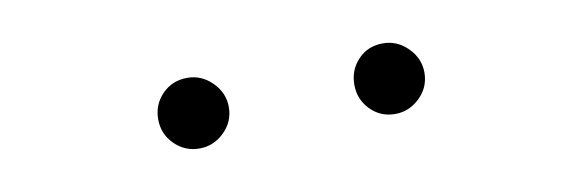

<svg xmlns="http://www.w3.org/2000/svg" viewBox="-27 -787 1054 348"><g transform="rotate(-10 500.0 -613.0)"><path d="M321 -548Q294 -548 275 -567Q256 -586 256 -613Q256 -640 274.5 -659Q293 -678 321 -678Q347 -678 366.5 -658.5Q386 -639 386 -613Q386 -586 366.5 -567Q347 -548 321 -548ZM681 -548Q654 -548 635.5 -567Q617 -586 617 -613Q617 -640 635 -659Q653 -678 681 -678Q707 -678 726.5 -658.5Q746 -639 746 -613Q746 -586 726.5 -567Q707 -548 681 -548Z"/></g></svg>

Font: Inconsolata UltraExpanded Medium
Style: Regular
Weight: 500
Width: 9
Monospace: yes
Designer: Raph Levien, Cyreal, Brenton Simpson
Foundry: Raph Levien, Cyreal, Google
Version: Version 3.001; ttfautohint (v1.8.2.53-6de2)